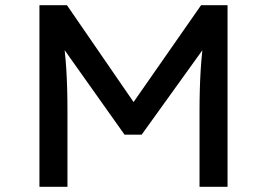

<svg xmlns="http://www.w3.org/2000/svg" viewBox="-20 -720 1029 740"><path d="M132 0V-700H238L518 -293L472 -294L755 -700H857V0H749V-291Q749 -378 753.5 -450.5Q758 -523 769 -596L782 -557L526 -201H460L209 -555L220 -596Q231 -525 235.5 -453.5Q240 -382 240 -291V0Z"/></svg>

Font: Lexend Exa
Style: Regular
Weight: 400
Designer: Bonnie Shaver-Troup, Thomas Jockin
Foundry: Lexend
Version: Version 1.007